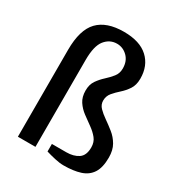

<svg xmlns="http://www.w3.org/2000/svg" viewBox="-171 -823 880 947"><g transform="rotate(30 268.5 -350.0)"><path d="M330 10Q308 10 279.5 3.5Q251 -3 228 -10V-53H310Q351 -53 378 -71Q405 -89 405 -135Q405 -165 388.5 -185.5Q372 -206 347.5 -223.5Q323 -241 298 -259.5Q273 -278 256.5 -303Q240 -328 240 -365Q240 -399 256 -422Q272 -445 292.5 -463.5Q313 -482 329 -502Q345 -522 345 -550Q345 -592 319.5 -617Q294 -642 260 -642Q219 -642 192 -608.5Q165 -575 165 -495V0H65V-495Q65 -609 113.5 -659.5Q162 -710 260 -710Q351 -710 398 -666.5Q445 -623 445 -550Q445 -513 429 -489Q413 -465 392.5 -447Q372 -429 356 -410Q340 -391 340 -365Q340 -342 356.5 -325Q373 -308 397.5 -291Q422 -274 447 -254Q472 -234 488.5 -205.5Q505 -177 505 -135Q505 -78 484.5 -46.5Q464 -15 425 -2.5Q386 10 330 10Z"/></g></svg>

Font: Cuprum Medium
Style: Regular
Weight: 500
Designer: Jovanny Lemonad
Foundry: Jovanny Lemonad
Version: Version 3.000